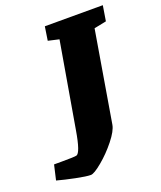

<svg xmlns="http://www.w3.org/2000/svg" viewBox="-278 -703 794 946"><g transform="rotate(-20 119.0 -230.0)"><path d="M362 -533 298 -520 218 -44Q213 -13 175.5 34Q138 81 94.5 117Q51 153 34 153Q11 153 -43 142Q-97 131 -137 120L-119 42H-80Q-11 42 -1 39Q21 34 40 -80L117 -528L60 -541L71 -613H375Z"/></g></svg>

Font: Grenze Black
Style: Italic
Weight: 900
Italic angle: -10°
Designer: Renata Polastri
Foundry: Omnibus-Type
Version: Version 1.002; ttfautohint (v1.8)